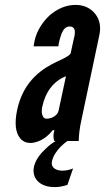

<svg xmlns="http://www.w3.org/2000/svg" viewBox="-20 -575 428 783"><path d="M255 0C234 15 218 31 206 50C199 61 194 72 192 83C189 98 194 106 202 112C210 118 222 121 234 121C251 121 265 117 278 112L255 179C232 186 220 188 203 188C138 188 108 148 119 103C126 75 146 50 167 31C178 20 192 9 207 0H202C195 -11 199 -37 202 -44H195C188 -35 176 -22 160 -11C144 0 123 8 103 8C90 8 70 3 58 -17C45 -36 38 -70 50 -127C63 -188 90 -231 121 -262C152 -293 186 -311 213 -324C241 -337 261 -346 268 -357L281 -417C284 -426 286 -439 285 -450C283 -461 276 -467 264 -467C247 -467 238 -454 231 -438C228 -430 226 -421 223 -412C222 -407 221 -403 220 -399C219 -394 219 -390 218 -386H117L121 -409C130 -449 153 -485 182 -512C213 -539 249 -555 288 -555C321 -555 348 -543 367 -520C386 -497 393 -467 385 -431L314 -95C303 -46 302 -24 301 0ZM249 -264C194 -243 164 -194 153 -142C150 -133 150 -123 151 -112C154 -100 158 -91 170 -91C193 -91 215 -105 219 -124Z"/></svg>

Font: League Gothic Italic
Style: Regular
Weight: 400
Designer: Tyler Finck
Foundry: The League of Moveable Type
Version: Version 1.001;PS 001.001;hotconv 1.0.56;makeotf.lib2.0.21325